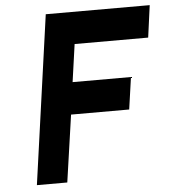

<svg xmlns="http://www.w3.org/2000/svg" viewBox="-51 -746 701 793"><g transform="rotate(-5 299.5 -350.0)"><path d="M70 0H196L236 -278H477L496 -411H254L276 -567H581L599 -700H168Z"/></g></svg>

Font: Unageo
Style: Bold-Italic
Weight: 700
Designer: Richard Sepsi
Foundry: Richard Sepsi
Version: Version 2.000